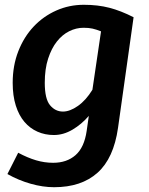

<svg xmlns="http://www.w3.org/2000/svg" viewBox="-20 -564 624 802"><path d="M351 -80Q321 -45 283 -22.5Q245 0 205 0Q168 0 136.5 -14Q105 -28 82 -55Q59 -82 46 -123Q33 -164 33 -218Q33 -290 56.5 -350Q80 -410 120.5 -453Q161 -496 215 -520Q269 -544 330 -544Q389 -544 437 -531.5Q485 -519 538 -492L473 -30Q455 97 387.5 157.5Q320 218 206 218Q159 218 108 203.5Q57 189 11 163L56 74Q95 95 130.5 105.5Q166 116 202 116Q259 116 295.5 84Q332 52 342 -17ZM243 -98Q272 -98 305.5 -121.5Q339 -145 366 -189L402 -433Q382 -441 366.5 -444.5Q351 -448 329 -448Q298 -448 269 -433.5Q240 -419 217.5 -390.5Q195 -362 181 -319Q167 -276 167 -218Q167 -151 189 -124.5Q211 -98 243 -98Z"/></svg>

Font: Xgbmvzvtohvqztyvzapvmeyoton
Style: Regular
Weight: 500
Italic angle: -8°
Designer: Carrois Corporate & Edenspiekermann
Foundry: Carrois Corporate GbR & Edenspiekermann AG
Version: Version 2.001